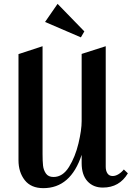

<svg xmlns="http://www.w3.org/2000/svg" viewBox="-20 -967 684 997"><path d="M529 -101Q529 -80 538 -66.5Q547 -53 565 -53Q580 -53 595.5 -62.5Q611 -72 623 -87L644 -67Q600 7 514 7Q464 7 434 -26Q404 -59 404 -120V-163Q347 10 205 10Q141 10 108.5 -31.5Q76 -73 76 -135V-686L201 -727V-167Q201 -130 203.5 -107Q206 -84 218.5 -66Q231 -48 258 -48Q306 -48 338.5 -100.5Q371 -153 387.5 -222.5Q404 -292 404 -338V-687L529 -727ZM418 -804 279 -947 214 -853 400 -773Z"/></svg>

Font: Amita
Style: Bold
Weight: 700
Designer: Eduardo Rodriguez Tunni, Modular Infotech, Brian J. Bonislawsky
Foundry: Eduardo Rodriguez Tunni, Modular Infotech, Brian J. Bonislawsky
Version: Version 1.003